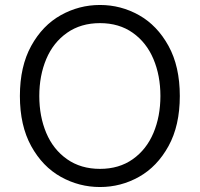

<svg xmlns="http://www.w3.org/2000/svg" viewBox="-20 -736 803 772"><path d="M60 -350Q60 -469 105.5 -551.5Q151 -634 224.5 -675Q298 -716 382 -716Q466 -716 539 -675Q612 -634 657.5 -551.5Q703 -469 703 -350Q703 -231 657.5 -148.5Q612 -66 539 -25Q466 16 382 16Q298 16 224.5 -25Q151 -66 105.5 -148.5Q60 -231 60 -350ZM625 -350Q625 -432 597 -498.5Q569 -565 514 -604Q459 -643 382 -643Q305 -643 249.5 -604Q194 -565 166 -498.5Q138 -432 138 -350Q138 -268 166 -201.5Q194 -135 249.5 -96Q305 -57 382 -57Q459 -57 514 -96Q569 -135 597 -201.5Q625 -268 625 -350Z"/></svg>

Font: Uncut Sans VF
Style: Regular
Weight: 400
Designer: Kasper Nordkvist
Foundry: Uncut Type
Version: Version 1.100;FEAKit 1.0